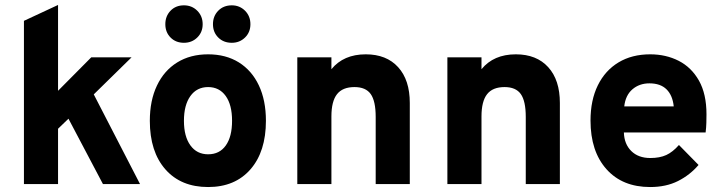

<svg xmlns="http://www.w3.org/2000/svg" viewBox="-20 -742 2914 774"><path d="M76.5 0V-658L214 -722V-376L348 -511H510.5L358 -361.5L544.5 0H395L256 -263.5L214 -223V0Z M819 12Q709.5 12 646.8 -59.2Q584 -130.5 584 -255Q584 -337 612.8 -397.2Q641.5 -457.5 694.2 -490.2Q747 -523 819 -523Q890.5 -523 942.8 -490.5Q995 -458 1023.5 -397.8Q1052 -337.5 1052 -255Q1052 -131 989.8 -59.5Q927.5 12 819 12ZM819 -120Q865 -120 890.2 -155.5Q915.5 -191 915.5 -255Q915.5 -319.5 889.8 -355.2Q864 -391 819 -391Q773.5 -391 747.5 -354.8Q721.5 -318.5 721.5 -255Q721.5 -192 747.5 -156Q773.5 -120 819 -120ZM914.5 -569.5Q881 -569.5 859.8 -590.8Q838.5 -612 838.5 -644.5Q838.5 -677 859.8 -698.8Q881 -720.5 914.5 -720.5Q946 -720.5 967.8 -698.8Q989.5 -677 989.5 -644.5Q989.5 -612 967.8 -590.8Q946 -569.5 914.5 -569.5ZM721.5 -569.5Q688.5 -569.5 667.5 -590.8Q646.5 -612 646.5 -644.5Q646.5 -677 667.5 -698.8Q688.5 -720.5 721.5 -720.5Q753.5 -720.5 775.2 -698.8Q797 -677 797 -644.5Q797 -612 775.2 -590.8Q753.5 -569.5 721.5 -569.5Z M1178.5 0V-511H1316V-463Q1365 -523 1454.5 -523Q1538 -523 1585 -471.2Q1632 -419.5 1632 -327V0H1494.5V-270.5Q1494.5 -334.5 1474.5 -362.8Q1454.5 -391 1409 -391Q1361 -391 1338.5 -362.2Q1316 -333.5 1316 -272.5V0Z M1783.5 0V-511H1921V-463Q1970 -523 2059.5 -523Q2143 -523 2190 -471.2Q2237 -419.5 2237 -327V0H2099.5V-270.5Q2099.5 -334.5 2079.5 -362.8Q2059.5 -391 2014 -391Q1966 -391 1943.5 -362.2Q1921 -333.5 1921 -272.5V0Z M2601 12Q2489 12 2424.8 -60Q2360.5 -132 2360.5 -256Q2360.5 -338 2390 -398Q2419.5 -458 2473.5 -490.5Q2527.5 -523 2601 -523Q2664.5 -523 2716 -496.8Q2767.5 -470.5 2797.8 -416.8Q2828 -363 2828 -281Q2828 -267 2827.5 -247.2Q2827 -227.5 2824.5 -208H2495Q2496.5 -161 2525 -133Q2553.5 -105 2601.5 -105Q2639.5 -105 2665.8 -117Q2692 -129 2717 -157.5L2796 -77Q2761.5 -36.5 2713.2 -12.2Q2665 12 2601 12ZM2496.5 -313H2696Q2691.5 -357.5 2667 -381.8Q2642.5 -406 2598 -406Q2557.5 -406 2529.5 -382Q2501.5 -358 2496.5 -313Z"/></svg>

Font: Overpass ExtraBold
Style: Regular
Weight: 800
Designer: Delve Withrington, Dave Bailey, Thomas Jockin
Foundry: Delve Fonts LLC
Version: Version 4.000; ttfautohint (v1.8.3)